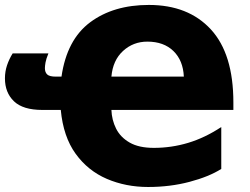

<svg xmlns="http://www.w3.org/2000/svg" viewBox="-36 -744 1007 774"><path d="M564 -724.1Q723.1 -724.1 814 -625.5Q904.8 -526.9 904.8 -331.1V-300.8H413.1Q414.6 -260.3 432.1 -225.3Q449.7 -190.4 486.8 -169.2Q523.9 -147.9 584 -147.9Q655.3 -147.9 722.7 -168.2Q790 -188.5 856 -231.9V-63Q806.6 -31.7 728.3 -11Q649.9 9.8 561 9.8Q471.2 9.8 394.8 -22.9Q318.4 -55.7 268.8 -124.3Q219.2 -192.9 209 -300.8H134.8Q56.6 -300.8 20.3 -335.7Q-16.1 -370.6 -16.1 -428.2Q-16.1 -455.6 -7.6 -481Q1 -506.3 15.1 -528.8H159.2Q149.9 -506.3 147.5 -492.2Q145 -478 145 -469.2Q145 -452.6 154.3 -443.8Q163.6 -435.1 189 -435.1H211.9Q233.4 -584 327.4 -654.1Q421.4 -724.1 564 -724.1ZM558.1 -576.2Q501 -576.2 460 -538.6Q418.9 -501 413.1 -435.1H705.1Q702.1 -500.5 663.1 -538.3Q624 -576.2 558.1 -576.2Z"/></svg>

Font: Open Sans ExtraBold
Style: Regular
Weight: 800
Designer: Monotype Design Team
Foundry: Monotype Imaging Inc.
Version: Version 3.003; ttfautohint (v1.8.4)